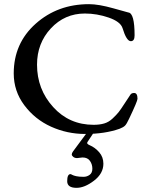

<svg xmlns="http://www.w3.org/2000/svg" viewBox="-20 -628 717 923"><path d="M325 115Q325 108 331 100L411 -8H442L401 54Q394 63 411 70Q437 81 457 104Q477 127 477 159Q477 206 432 240.5Q387 275 348 275Q303 275 303 243Q303 209 319 209Q321 209 327 212.5Q333 216 346.5 219Q360 222 382 222Q398 222 411 212.5Q424 203 424 183Q424 162 412.5 145.5Q401 129 377 129Q371 129 363 130.5Q355 132 351 132Q339 132 332 126Q325 120 325 115ZM408 -608Q454 -608 525 -588Q596 -568 597 -568Q627 -565 627 -458Q627 -430 609 -430Q588 -430 569 -493Q559 -524 502.5 -543.5Q446 -563 388 -563Q291 -563 224.5 -491.5Q158 -420 158 -317Q158 -199 235.5 -113.5Q313 -28 430 -28Q459 -28 481 -34.5Q503 -41 521.5 -58.5Q540 -76 550 -88.5Q560 -101 579 -130.5Q598 -160 607 -173Q612 -181 625 -181Q641 -181 641 -153Q641 -142 601 -58Q589 -32 581 -24Q573 -16 555 -9Q484 16 389 16Q303 16 225.5 -19Q148 -54 97 -122Q46 -190 46 -275Q46 -420 151.5 -514Q257 -608 408 -608Z"/></svg>

Font: EB Garamond 08
Style: Regular
Weight: 400
Version: Version 0.016 ; ttfautohint (v1.5)